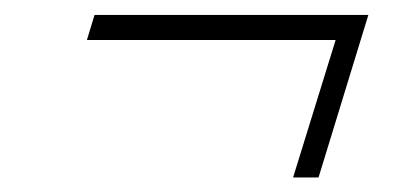

<svg xmlns="http://www.w3.org/2000/svg" viewBox="-20 -362 574 264"><path d="M110 -341.5H486.5L418 -118H383L441.5 -307H99.5Z"/></svg>

Font: Newsreader Light
Style: Italic
Weight: 300
Italic angle: -17°
Designer: Hugues Gentile
Foundry: Production Type
Version: Version 1.003